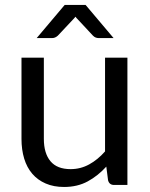

<svg xmlns="http://www.w3.org/2000/svg" viewBox="-20 -736 598 764"><path d="M487 -506.5V0H434Q415 0 410 -18.5L403 -73Q370 -36.5 329 -14.2Q288 8 235 8Q193.5 8 161.8 -5.8Q130 -19.5 108.5 -44.5Q87 -69.5 76.2 -105Q65.5 -140.5 65.5 -183.5V-506.5H154.5V-183.5Q154.5 -126 180.8 -94.5Q207 -63 261 -63Q300.5 -63 334.8 -81.8Q369 -100.5 398 -133.5V-506.5ZM432 -584.5H372.5Q367 -584.5 361.2 -586.5Q355.5 -588.5 350 -594L288.5 -660Q284 -664 280.5 -669.5Q278 -667 276 -664.5Q274 -662 272 -660L210 -594Q199.5 -584.5 187.5 -584.5H126L237.5 -716.5H320.5Z"/></svg>

Font: TypoPRO Lato
Style: Regular
Weight: 400
Designer: Lukasz Dziedzic with Adam Twardoch and Botio Nikoltchev
Foundry: tyPoland Lukasz Dziedzic
Version: Version 2.010; 2014-09-01; http://www.latofonts.com/